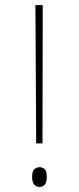

<svg xmlns="http://www.w3.org/2000/svg" viewBox="-20 -734 312 759"><path d="M123 -167 120 -714H149L148 -167ZM136 5Q125 5 116 -3.5Q107 -12 107 -35Q107 -58 116 -65.5Q125 -73 136 -73Q148 -73 156.5 -65.5Q165 -58 165 -35Q165 -12 156.5 -3.5Q148 5 136 5Z"/></svg>

Font: Noto Serif Myanmar Thin
Style: Regular
Weight: 100
Designer: Ben Mitchell and the Monotype Design Team
Foundry: Monotype Imaging Inc.
Version: Version 2.106; ttfautohint (v1.8.4.7-5d5b)